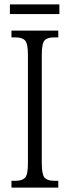

<svg xmlns="http://www.w3.org/2000/svg" viewBox="-20 -853 317 873"><path d="M32 0V-31H51Q81 -31 94 -45Q107 -59 107 -109V-604Q107 -655 94 -669Q81 -683 51 -683H32V-714H245V-683H226Q195 -683 182.5 -669Q170 -655 170 -604V-110Q170 -60 182.5 -45.5Q195 -31 226 -31H245V0ZM25 -789V-833H250V-789Z"/></svg>

Font: Noto Serif Sinhala ExtraCondensed Light
Style: Regular
Weight: 300
Width: 2
Designer: Jelle Bosma - Monotype Design Team
Foundry: Monotype Imaging Inc.
Version: Version 2.007; ttfautohint (v1.8.4.7-5d5b)